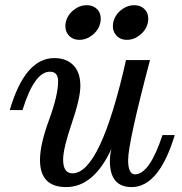

<svg xmlns="http://www.w3.org/2000/svg" viewBox="-20 -723 711 750"><path d="M238.3 7.8Q136.2 7.8 136.2 -98.1Q136.2 -158.2 171.6 -254.6Q207 -351.1 207 -405.8Q207 -442.9 174.8 -442.9Q114.3 -442.9 67.9 -293H18.1Q77.6 -496.1 191.9 -496.1Q239.7 -496.1 266.8 -468Q293.9 -439.9 293.9 -387.7Q293.9 -339.4 260.3 -241.2Q226.6 -143.1 226.6 -99.6Q226.6 -45.9 263.2 -45.9Q372.6 -45.9 472.2 -488.3H565.9Q480.5 -165 480.5 -98.1Q480.5 -42 507.3 -42Q564 -42 614.7 -195.3H662.6Q601.1 7.8 494.1 7.8Q409.2 7.8 409.2 -94.2Q409.2 -118.7 415.5 -142.1Q346.7 7.8 238.3 7.8ZM475.6 -567.4Q447.8 -567.4 432.1 -587.4Q420.9 -601.1 420.9 -620.6Q420.9 -627.9 422.4 -635.3Q428.7 -664.1 452.4 -683.3Q476.1 -702.6 504.4 -702.6Q532.2 -702.6 548.3 -683.1Q559.1 -670.4 559.1 -649.4Q559.1 -642.6 557.6 -635.3Q551.8 -606.9 527.8 -587.2Q503.9 -567.4 475.6 -567.4ZM290 -567.4Q262.2 -567.4 246.6 -587.4Q235.4 -601.1 235.4 -620.6Q235.4 -627.9 236.8 -635.3Q243.2 -664.1 266.8 -683.3Q290.5 -702.6 318.8 -702.6Q346.7 -702.6 362.8 -683.1Q373.5 -670.4 373.5 -649.4Q373.5 -642.6 372.1 -635.3Q366.2 -606.9 342.3 -587.2Q318.4 -567.4 290 -567.4Z"/></svg>

Font: Munson
Style: Italic
Weight: 400
Italic angle: -12°
Designer: Paul James MIller
Foundry: High-Logic / Made with FontCreator
Version: Version 2.10;May 5, 2019;FontCreator 11.5.0.2430 64-bit